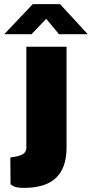

<svg xmlns="http://www.w3.org/2000/svg" viewBox="-60 -743 444 929"><path d="M57 166Q18.5 166 4.8 157.5Q-9 149 -9 149L-10 19L19.5 14Q47 8 57.2 -2.2Q67.5 -12.5 67.5 -28V-517H262V-28Q262 68 211.5 117Q161 166 57 166ZM-39.5 -577.5 98.5 -723H230.5L364.5 -577.5H225.5L163.5 -652L92.5 -577.5Z"/></svg>

Font: Public Sans Thin Black
Style: Regular
Weight: 900
Version: Version 2.001